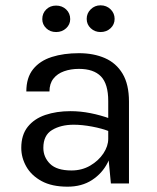

<svg xmlns="http://www.w3.org/2000/svg" viewBox="-20 -690 590 722"><path d="M397 0 387 -105V-310Q387 -374.5 359.5 -402.8Q332 -431 277 -431Q246 -431 220.8 -422Q195.5 -413 180.8 -394.2Q166 -375.5 166 -346H79Q79 -398 104.5 -429.8Q130 -461.5 174.8 -475.8Q219.5 -490 277 -490Q332 -490 374.5 -471.5Q417 -453 441 -412.8Q465 -372.5 465 -308V0ZM234 12Q175 12 136.5 -9Q98 -30 79 -63.5Q60 -97 60 -134Q60 -182.5 84.2 -213Q108.5 -243.5 150.5 -257.8Q192.5 -272 245 -272Q282.5 -272 320.2 -264.5Q358 -257 394 -244V-195Q364 -207 326.2 -214Q288.5 -221 257 -221Q209 -221 176 -201.2Q143 -181.5 143 -134Q143 -99 168.2 -74Q193.5 -49 249 -49Q288 -49 319.2 -67.2Q350.5 -85.5 368.8 -113Q387 -140.5 387 -168H406Q406 -120 385.2 -79Q364.5 -38 326 -13Q287.5 12 234 12ZM358 -569.5Q336.5 -569.5 321.2 -583.8Q306 -598 306 -619Q306 -640 321.2 -655Q336.5 -670 358 -670Q380.5 -670 395.8 -655Q411 -640 411 -619Q411 -598 395.8 -583.8Q380.5 -569.5 358 -569.5ZM191 -569.5Q168.5 -569.5 153.8 -583.8Q139 -598 139 -618Q139 -640 153.8 -654.5Q168.5 -669 191 -669Q213.5 -669 228.8 -654.5Q244 -640 244 -618Q244 -598 228.8 -583.8Q213.5 -569.5 191 -569.5Z"/></svg>

Font: Karla
Style: Regular
Weight: 400
Designer: Jonathan Pinhorn
Version: Version 2.004;gftools[0.9.33]